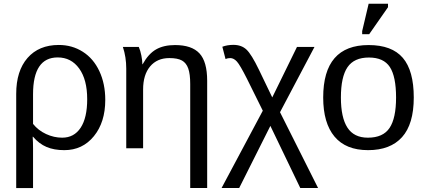

<svg xmlns="http://www.w3.org/2000/svg" viewBox="-20 -773 2219 1001"><path d="M528.8 -252Q528.8 -135.7 469.5 -63Q410.2 9.8 315.4 9.8Q261.7 9.8 222.7 -6.8Q183.6 -23.4 152.3 -60.1H150.4Q152.3 -30.8 152.3 0V207.5H64.5V-283.7Q64.5 -403.3 123.5 -470.9Q182.6 -538.6 286.6 -538.6Q356 -538.6 411.6 -503.2Q467.3 -467.8 498 -402.1Q528.8 -336.4 528.8 -252ZM434.6 -255.9Q434.6 -357.9 392.8 -415.8Q351.1 -473.6 280.8 -473.6Q152.3 -473.6 152.3 -281.7V-127Q179.2 -93.3 220.2 -74.2Q261.2 -55.2 304.2 -55.2Q366.2 -55.2 400.4 -106.9Q434.6 -158.7 434.6 -255.9Z M971.7 207V-335Q971.7 -387.2 961.4 -416Q951.2 -444.8 928.7 -457.5Q906.2 -470.2 862.8 -470.2Q799.3 -470.2 762.7 -426.8Q726.1 -383.3 726.1 -306.2V0H638.2V-415.5Q638.2 -475.6 620.6 -528.3H703.6Q711.9 -509.3 717 -483.6Q722.2 -458 722.2 -438H723.6Q753.9 -492.7 793.7 -515.4Q833.5 -538.1 892.6 -538.1Q979.5 -538.1 1019.8 -494.9Q1060.1 -451.7 1060.1 -352.1V207Z M1389.6 -116.7 1227.1 207H1135.3L1350.1 -195.8L1267.1 -363.3Q1231.4 -434.1 1215.1 -452.1Q1198.7 -470.2 1180.2 -470.2Q1167 -470.2 1155.8 -465.3L1139.2 -529.3Q1165 -539.1 1196.8 -539.1Q1238.8 -539.1 1264.9 -514.6Q1291 -490.2 1330.1 -409.2L1399.4 -265.1L1528.3 -528.3H1619.6L1439.9 -188L1638.2 207H1545.4Z M2137.2 -264.6Q2137.2 -126 2076.2 -58.1Q2015.1 9.8 1898.9 9.8Q1783.2 9.8 1724.1 -60.8Q1665 -131.3 1665 -264.6Q1665 -538.1 1901.9 -538.1Q2022.9 -538.1 2080.1 -471.4Q2137.2 -404.8 2137.2 -264.6ZM2044.9 -264.6Q2044.9 -374 2012.5 -423.6Q1980 -473.1 1903.3 -473.1Q1826.2 -473.1 1791.7 -422.6Q1757.3 -372.1 1757.3 -264.6Q1757.3 -160.2 1791.3 -107.7Q1825.2 -55.2 1897.9 -55.2Q1977.1 -55.2 2011 -106Q2044.9 -156.7 2044.9 -264.6ZM1868.2 -594.7V-610.8L1901.9 -753.4H2002.9V-735.4L1904.8 -594.7Z"/></svg>

Font: Liberation Sans
Style: Regular
Weight: 400
Designer: Steve Matteson
Foundry: Ascender Corporation
Version: Version 2.00.1